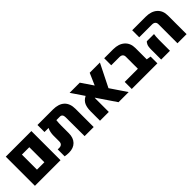

<svg xmlns="http://www.w3.org/2000/svg" viewBox="229 -1667 2752 2752"><g transform="rotate(-45 1605.5 -290.5)"><path d="M76.2 0V-590.8H595.2V0ZM260.7 -143.1H410.6V-448.2H260.7Z M1031.2 -590.8Q1146.5 -590.8 1207 -534.2Q1267.6 -477.5 1267.6 -368.2V0H1083.5L1082 -384.8Q1082 -415 1068.8 -431.6Q1055.7 -448.2 1031.7 -448.2H959Q955.6 -420.4 954.3 -392.8Q953.1 -365.2 953.1 -344.7V-189.9Q953.1 -95.7 901.4 -42.7Q849.6 10.3 759.3 10.3Q735.8 10.3 716.8 8.3Q697.8 6.3 676.3 2.9V-138.2Q683.6 -138.2 691.4 -137.9Q699.2 -137.7 707.5 -137.7Q737.8 -137.7 755.4 -154.1Q772.9 -170.4 772.9 -204.6V-327.1Q772.9 -349.6 779.3 -384.8Q785.6 -419.9 801.3 -448.2H718.3V-590.8Z M1771 0 1370.1 -590.8H1576.2L1976.6 0ZM1395.5 0V-186.5Q1395.5 -281.2 1427.2 -333Q1459 -384.8 1533.2 -410.6L1596.7 -318.8Q1573.7 -297.4 1573.7 -269V0ZM1984.4 -590.8 1793.9 -209.5 1674.8 -356.4 1777.3 -590.8Z M2039.1 0V-143.1H2306.2L2491.2 -148.4L2558.6 -137.2V0ZM2306.2 -43V-386.7Q2306.2 -416 2288.6 -432.1Q2271 -448.2 2237.8 -448.2H2071.3V-590.8H2252Q2363.3 -590.8 2427.2 -533.9Q2491.2 -477.1 2491.2 -377.4V-43Z M2965.8 0V-386.7Q2965.8 -416 2948 -432.1Q2930.2 -448.2 2897 -448.2H2638.7V-590.8H2911.1Q3023.4 -590.8 3086.9 -533.9Q3150.4 -477.1 3150.4 -377.4V0ZM2635.3 0V-203.1Q2635.3 -268.6 2651.1 -297.1Q2667 -325.7 2675.3 -331.1H2821.3Q2818.4 -313.5 2815.9 -286.9Q2813.5 -260.3 2813.5 -224.6V0Z"/></g></svg>

Font: Heebo Black
Style: Regular
Weight: 900
Designer: Oded Ezer
Foundry: Ezer Type House
Version: Version 3.100